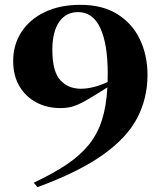

<svg xmlns="http://www.w3.org/2000/svg" viewBox="-20 -747 682 794"><path d="M135 27 119.5 8.5Q200.5 -29.5 256.8 -67.5Q313 -105.5 348.5 -150Q384 -194.5 402 -251.8Q420 -309 424 -385.5Q368 -350 335.5 -331.5Q303 -313 280 -306.5Q257 -300 230 -300Q174 -300 129.8 -323.8Q85.5 -347.5 60 -391Q34.5 -434.5 34.5 -494.5Q34.5 -562 68.5 -614.5Q102.5 -667 165 -697Q227.5 -727 312.5 -727Q404.5 -727 466.2 -688Q528 -649 559 -583.2Q590 -517.5 590 -436.5Q590 -341 547.5 -259.2Q505 -177.5 405.5 -106.8Q306 -36 135 27ZM196.5 -541Q196.5 -451.5 229.2 -415.8Q262 -380 314.5 -380Q340.5 -380 369.2 -387.5Q398 -395 425 -408Q425.5 -424.5 425.5 -443Q425.5 -565 394.8 -631Q364 -697 303 -697Q253 -697 224.8 -656.5Q196.5 -616 196.5 -541Z"/></svg>

Font: Newsreader 72pt SemiBold
Style: Regular
Weight: 600
Designer: Hugues Gentile
Foundry: Production Type
Version: Version 1.003; ttfautohint (v1.8.3)